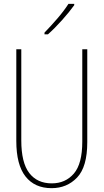

<svg xmlns="http://www.w3.org/2000/svg" viewBox="-20 -971 540 1001"><path d="M230 -792Q265 -823 303.5 -866Q342 -909 367 -944V-951H337Q314 -915 280 -875.5Q246 -836 212 -801V-792ZM435 -230V-714H409V-233Q409 -117 365 -66Q321 -15 250 -15Q174 -15 132.5 -69Q91 -123 91 -239V-714H65V-236Q65 -112 113 -51Q161 10 249 10Q329 10 382 -45.5Q435 -101 435 -230Z"/></svg>

Font: Noto Sans Mono UI Condensed Thin
Style: Regular
Weight: 250
Width: 3
Designer: Monotype Design team
Foundry: Monotype Imaging Inc.
Version: 1.000